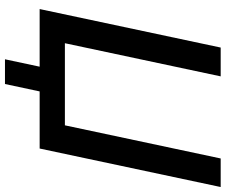

<svg xmlns="http://www.w3.org/2000/svg" viewBox="-86 -664 886 753"><g transform="rotate(90 356.5 -287.0)"><path d="M212 136 241 0H15L166 -710H279L149 -99H471L601 -710H713L562 0H338L309 136Z"/></g></svg>

Font: Raleway SemiBold
Style: Italic
Weight: 600
Italic angle: -12°
Designer: Matt McInerney, Pablo Impallari, Rodrigo Fuenzalida
Foundry: Matt McInerney, Pablo Impallari, Rodrigo Fuenzalida
Version: Version 4.026